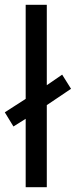

<svg xmlns="http://www.w3.org/2000/svg" viewBox="-29 -780 316 800"><path d="M78 0V-285L27 -253L-9 -312L78 -368V-760H166V-425L230 -469L267 -410L166 -342V0Z"/></svg>

Font: Noto Sans Ethiopic
Style: Regular
Weight: 400
Designer: Monotype Design Team
Foundry: Monotype Imaging Inc.
Version: Version 2.102; ttfautohint (v1.8.4.7-5d5b)